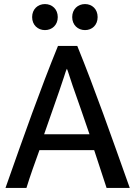

<svg xmlns="http://www.w3.org/2000/svg" viewBox="-20 -920 662 944"><path d="M618 4H504C456 -142 450 -161 443 -182H174C152 -121 129 -58 110 4H7C100 -260 177 -478 265 -694H360C448 -477 524 -260 618 4ZM420 -260C392 -343 364 -422 337 -499C323 -539 315 -569 309 -582C305 -575 300 -559 294 -540C265 -451 230 -357 197 -260ZM264 -836C264 -797 236 -772 201 -772C166 -772 138 -797 138 -836C138 -875 166 -900 201 -900C236 -900 264 -875 264 -836ZM460 -836C460 -797 433 -772 398 -772C363 -772 335 -797 335 -836C335 -875 363 -900 398 -900C433 -900 460 -875 460 -836Z"/></svg>

Font: Repo Medium
Style: Regular
Weight: 500
Designer: Stefan Peev
Foundry: Context Ltd
Version: Version 1.502